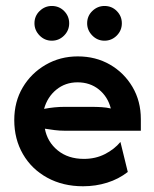

<svg xmlns="http://www.w3.org/2000/svg" viewBox="-20 -621 523 653"><path d="M262.5 12.5Q193.8 12.5 140.6 -16.7Q87.5 -45.8 58 -96.9Q28.5 -147.9 28.5 -212.5Q28.5 -275 57.3 -323.6Q86.1 -372.2 135.4 -400.7Q184.7 -429.2 244.4 -429.2Q305.6 -429.2 353.8 -401.4Q402.1 -373.6 430.6 -325.3Q459 -277.1 459 -216V-176.4H200Q182.6 -176.4 166 -178.5Q149.3 -180.6 132.6 -183.3Q141 -138.2 176.4 -109.4Q211.8 -80.6 265.3 -80.6Q304.9 -80.6 336.8 -96.9Q368.8 -113.2 389.6 -138.2L414.6 -36.1Q383.3 -11.8 344.4 0.3Q305.6 12.5 262.5 12.5ZM129.9 -250.7Q165.3 -257.6 200 -257.6H289.6Q308.3 -257.6 325 -256.6Q341.7 -255.6 356.9 -252.1Q346.5 -292.4 316.3 -316.7Q286.1 -341 243.8 -341Q202.1 -341 171.5 -316Q141 -291 129.9 -250.7ZM156.2 -482.6Q131.9 -482.6 114.6 -500.3Q97.2 -518.1 97.2 -541.7Q97.2 -566.7 114.9 -583.7Q132.6 -600.7 156.2 -600.7Q181.2 -600.7 198.3 -583.3Q215.3 -566 215.3 -541.7Q215.3 -517.4 197.9 -500Q180.6 -482.6 156.2 -482.6ZM335.4 -482.6Q311.1 -482.6 293.8 -500.3Q276.4 -518.1 276.4 -541.7Q276.4 -566.7 294.1 -583.7Q311.8 -600.7 335.4 -600.7Q360.4 -600.7 377.4 -583.3Q394.4 -566 394.4 -541.7Q394.4 -517.4 377.1 -500Q359.7 -482.6 335.4 -482.6Z"/></svg>

Font: Afacad SemiBold
Style: Regular
Weight: 600
Designer: Kristian Moeller
Foundry: Dicotype
Version: Version 1.000